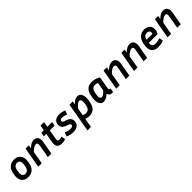

<svg xmlns="http://www.w3.org/2000/svg" viewBox="459 -2447 4468 4468"><g transform="rotate(-45 2693.0 -213.0)"><path d="M496 -266 488 -214Q472 -106 408.5 -48Q345 10 247 10Q176 10 127.5 -22.5Q79 -55 58.5 -112Q38 -169 49 -242L57 -294Q74 -401 136 -459Q198 -517 297 -517Q369 -517 417 -484.5Q465 -452 486 -395.5Q507 -339 496 -266ZM379 -271Q390 -336 367.5 -375Q345 -414 293 -414Q250 -414 217.5 -384.5Q185 -355 175 -294L166 -237Q156 -172 179 -132.5Q202 -93 252 -93Q296 -93 328 -123.5Q360 -154 370 -214Z M906 -410Q882 -410 845 -391.5Q808 -373 749 -314L694 0H579L668 -507H777L762 -421Q819 -479 863.5 -498Q908 -517 945 -517Q996 -517 1026.5 -492.5Q1057 -468 1068 -425Q1079 -382 1069 -328L1011 0H896L953 -326Q969 -410 906 -410Z M1473 -11Q1445 0 1411 5Q1377 10 1351 10Q1288 10 1254.5 -15Q1221 -40 1211.5 -81Q1202 -122 1210 -169L1252 -407H1170L1187 -507H1270L1293 -639H1408L1385 -507H1542L1525 -407H1367L1325 -169Q1318 -129 1331.5 -113.5Q1345 -98 1377 -98Q1392 -98 1412.5 -101Q1433 -104 1456 -112Z M1730 -91Q1771 -91 1793.5 -103Q1816 -115 1816 -141Q1816 -161 1802.5 -174Q1789 -187 1757 -197L1702 -216Q1647 -236 1620.5 -272Q1594 -308 1594 -360Q1594 -428 1641 -472.5Q1688 -517 1786 -517Q1828 -517 1868 -508Q1908 -499 1951 -481L1914 -383Q1877 -400 1844.5 -408Q1812 -416 1783 -416Q1739 -416 1724 -402Q1709 -388 1709 -369Q1709 -350 1722 -338.5Q1735 -327 1760 -318L1815 -299Q1874 -279 1902 -242.5Q1930 -206 1930 -153Q1930 -83 1880.5 -36.5Q1831 10 1724 10Q1678 10 1634 0.5Q1590 -9 1543 -30L1579 -128Q1622 -109 1658.5 -100Q1695 -91 1730 -91Z M2254 10Q2223 10 2195 3.5Q2167 -3 2141 -14L2101 213H1986L2113 -507H2222L2207 -422Q2262 -481 2303 -499Q2344 -517 2376 -517Q2426 -517 2458 -485.5Q2490 -454 2502 -399Q2514 -344 2502 -271L2495 -227Q2477 -112 2418 -51Q2359 10 2254 10ZM2334 -410Q2308 -410 2273.5 -385Q2239 -360 2191 -300L2159 -115Q2204 -93 2244 -93Q2303 -93 2335 -129.5Q2367 -166 2377 -227L2384 -271Q2396 -343 2382.5 -376.5Q2369 -410 2334 -410Z M3019 5Q2964 5 2937.5 -18.5Q2911 -42 2903 -76Q2849 -24 2806 -7Q2763 10 2730 10Q2681 10 2649 -21.5Q2617 -53 2605.5 -108.5Q2594 -164 2605 -236L2612 -280Q2631 -396 2688.5 -456.5Q2746 -517 2849 -517Q2907 -517 2962.5 -500Q3018 -483 3065 -452L3011 -143Q3009 -128 3015.5 -114.5Q3022 -101 3045 -101H3057L3038 5ZM2723 -236Q2712 -164 2725 -130.5Q2738 -97 2769 -97Q2795 -97 2828.5 -117.5Q2862 -138 2905 -192L2940 -394Q2899 -414 2859 -414Q2803 -414 2771.5 -378Q2740 -342 2730 -280Z M3473 -410Q3449 -410 3412 -391.5Q3375 -373 3316 -314L3261 0H3146L3235 -507H3344L3329 -421Q3386 -479 3430.5 -498Q3475 -517 3512 -517Q3563 -517 3593.5 -492.5Q3624 -468 3635 -425Q3646 -382 3636 -328L3578 0H3463L3520 -326Q3536 -410 3473 -410Z M4057 -410Q4033 -410 3996 -391.5Q3959 -373 3900 -314L3845 0H3730L3819 -507H3928L3913 -421Q3970 -479 4014.5 -498Q4059 -517 4096 -517Q4147 -517 4177.5 -492.5Q4208 -468 4219 -425Q4230 -382 4220 -328L4162 0H4047L4104 -326Q4120 -410 4057 -410Z M4704 -24Q4649 -3 4607.5 3.5Q4566 10 4530 10Q4414 10 4361.5 -58.5Q4309 -127 4328 -242L4337 -294Q4355 -396 4418 -456.5Q4481 -517 4574 -517Q4623 -517 4665.5 -500Q4708 -483 4735 -445.5Q4762 -408 4762 -346Q4762 -281 4723 -218H4434Q4427 -157 4453 -125.5Q4479 -94 4545 -94Q4567 -94 4604 -100Q4641 -106 4688 -122ZM4570 -417Q4476 -417 4450 -306H4645Q4652 -327 4652 -346Q4652 -381 4629.5 -399Q4607 -417 4570 -417Z M5163 -410Q5139 -410 5102 -391.5Q5065 -373 5006 -314L4951 0H4836L4925 -507H5034L5019 -421Q5076 -479 5120.5 -498Q5165 -517 5202 -517Q5253 -517 5283.5 -492.5Q5314 -468 5325 -425Q5336 -382 5326 -328L5268 0H5153L5210 -326Q5226 -410 5163 -410Z"/></g></svg>

Font: Inria Sans
Style: Bold Italic
Weight: 700
Italic angle: -10°
Designer: Black Foundry Team
Foundry: Black Foundry
Version: Version 1.2; ttfautohint (v1.8.3)